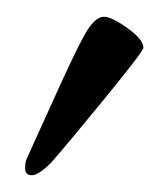

<svg xmlns="http://www.w3.org/2000/svg" viewBox="-20 -675 191 229"><path d="M41 -481Q26 -466 18 -466Q10 -466 10 -474Q10 -482 12 -486Q14 -490 41.5 -551Q69 -612 79 -630Q92 -655 104 -655Q113 -655 132 -641.5Q151 -628 151 -618Q151 -614 106.5 -559.5Q62 -505 41 -481Z"/></svg>

Font: EB Garamond 08
Style: Italic
Weight: 400
Italic angle: -14°
Version: Version 0.016